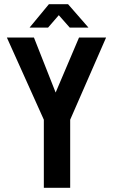

<svg xmlns="http://www.w3.org/2000/svg" viewBox="-20 -891 536 911"><path d="M188 0V-323L13 -712V-713H141L244 -452L355 -713H483V-712L313 -323V0ZM311 -760 259 -819 208 -760H121V-761L212 -871H303L399 -761V-760Z"/></svg>

Font: Foldit Thin Medium
Style: Regular
Weight: 500
Version: Version 1.003